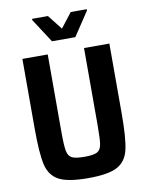

<svg xmlns="http://www.w3.org/2000/svg" viewBox="-97 -961 796 1037"><g transform="rotate(-10 301.5 -442.0)"><path d="M63 -306V-688H202V-266Q202 -189 207.5 -159.5Q213 -130 232.5 -119.5Q252 -109 302 -109Q352 -109 371.5 -119.5Q391 -130 396 -159.5Q401 -189 401 -266V-688H540V-306Q540 -169 525.5 -107Q511 -45 462 -18.5Q413 8 302 8Q191 8 141.5 -18.5Q92 -45 77.5 -107Q63 -169 63 -306ZM237 -754 152 -885V-892H239L302 -812L364 -892H452V-885L365 -754Z"/></g></svg>

Font: Saira Semi Condensed SemiBold
Style: Regular
Weight: 600
Width: 4
Designer: Hector Gatti with collaboration of the Omnibus-Type team
Foundry: Omnibus-Type
Version: Version 1.001; ttfautohint (v1.8)